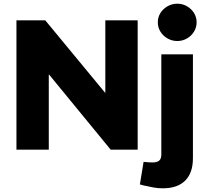

<svg xmlns="http://www.w3.org/2000/svg" viewBox="-20 -810 1122 1039"><path d="M69 0V-700H225L548 -309H550V-700H725V0H579L246 -406H244V0ZM861 209Q836 209 810.5 204.5Q785 200 759 194L737 188L757 66L769 67Q777 68 787 68.5Q797 69 806 69Q829 69 841 59.5Q853 50 853 26V-516H1024V46Q1024 126 982 167.5Q940 209 861 209ZM939 -588Q911 -588 886.5 -602Q862 -616 848 -639Q834 -662 834 -689Q834 -717 848 -739.5Q862 -762 886.5 -776Q911 -790 939 -790Q968 -790 992 -776Q1016 -762 1030 -739.5Q1044 -717 1044 -689Q1044 -662 1030 -639Q1016 -616 992 -602Q968 -588 939 -588Z"/></svg>

Font: REM
Style: Bold
Weight: 700
Designer: Octavio Pardo
Foundry: Ashler Design
Version: Version 1.005;gftools[0.9.28]